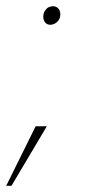

<svg xmlns="http://www.w3.org/2000/svg" viewBox="-57 -478 281 619"><path d="M83 -430Q84 -438 89 -445Q94 -452 100.5 -455Q107 -458 115 -458Q127 -457 133 -448Q139 -439 137 -426Q136 -418 131 -411.5Q126 -405 119 -401.5Q112 -398 104 -398Q92 -399 86.5 -408.5Q81 -418 83 -430ZM58 -71H94L-20 121H-37Z"/></svg>

Font: Fixel Italic Variable Display Thin
Style: Italic
Weight: 100
Italic angle: -10°
Designer: AlfaBravo + MacPaw
Foundry: Kyrylo Tkachov, Marchela Mozhyna, Serhii Makarenko, Maria Weinstein, Zakhar Kryvoshyya
Version: Version 1.210;Glyphs 3.2 (3217)